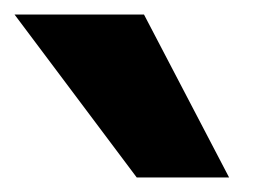

<svg xmlns="http://www.w3.org/2000/svg" viewBox="-160 -886 383 264"><path d="M38 -866 155 -642H28L-140 -866Z"/></svg>

Font: Montserrat arm2 SemiBold
Style: Regular
Weight: 600
Designer: Julieta Ulanovsky
Foundry: Julieta Ulanovsky
Version: Version 6.000